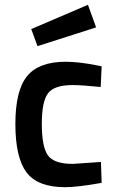

<svg xmlns="http://www.w3.org/2000/svg" viewBox="-20 -768 482 799"><path d="M253 -511Q306 -511 378 -497L403 -492L399 -406Q320 -414 282 -414Q206 -414 180 -380Q154 -346 154 -252Q154 -158 179 -122Q204 -86 283 -86L400 -94L403 -7Q302 11 251 11Q137 11 90.5 -50.5Q44 -112 44 -252Q44 -392 93 -451.5Q142 -511 253 -511ZM110 -647 346 -748 380 -654 136 -576Z"/></svg>

Font: TitilliumWebSemiBold
Style: Bold
Weight: 600
Version: Version 1.001;PS 57.000;hotconv 1.0.70;makeotf.lib2.5.55311